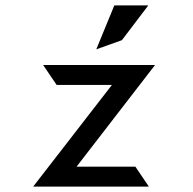

<svg xmlns="http://www.w3.org/2000/svg" viewBox="-20 -692 716 712"><path d="M432 -543 530 -672H404L337 -509ZM482 -74H264L555 -451H140L190 -377H395L103 0H532Z"/></svg>

Font: Charger Monospace
Style: Regular
Weight: 400
Designer: Jasper
Foundry: Cannot Into Space Fonts
Version: Version 0.980